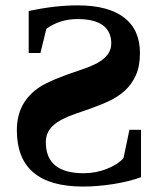

<svg xmlns="http://www.w3.org/2000/svg" viewBox="-20 -682 596 712"><path d="M502.9 -24.9Q459 -8.8 400.6 0.5Q342.3 9.8 288.1 9.8Q42.5 9.8 42.5 -198.7Q42.5 -252.9 64.2 -292.5Q85.9 -332 127 -359.1Q168 -386.2 282.2 -423.8Q339.4 -442.4 366 -465.6Q392.6 -488.8 392.6 -521Q392.6 -565.4 361.1 -588.4Q329.6 -611.3 268.1 -611.3Q201.7 -611.3 151.9 -575.2L129.9 -485.4H86.4V-641.1Q183.6 -662.1 268.1 -662.1Q381.3 -662.1 440.2 -616.9Q499 -571.8 499 -485.4Q499 -436.5 483.9 -403.1Q468.8 -369.6 443.4 -346.2Q418 -322.8 380.6 -305.4Q343.3 -288.1 260.3 -260.3Q203.1 -240.7 176.5 -216.1Q149.9 -191.4 149.9 -154.8Q149.9 -39.6 290 -39.6Q335 -39.6 376 -55.7Q417 -71.8 438 -95.7L460 -200.7H502.9Z"/></svg>

Font: Liberation Serif
Style: Bold
Weight: 700
Designer: Steve Matteson
Foundry: Ascender Corporation
Version: Version 2.1.5